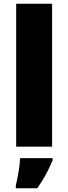

<svg xmlns="http://www.w3.org/2000/svg" viewBox="-20 -780 363 1021"><path d="M257 0H66V-760H257ZM260 72Q243 112 225 146Q207 180 178 221H64V207Q72 175 79 132Q86 89 87 61H260Z"/></svg>

Font: Noto Sans Ethiopic Black
Style: Regular
Weight: 900
Designer: Monotype Design Team
Foundry: Monotype Imaging Inc.
Version: Version 2.102; ttfautohint (v1.8.4.7-5d5b)